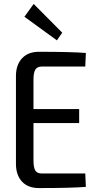

<svg xmlns="http://www.w3.org/2000/svg" viewBox="-20 -954 496 975"><path d="M269 -749 104 -869 151 -934 296 -788ZM413 -73 416 -5Q343 1 177 1Q123 1 92.5 -31Q62 -63 61 -119V-571Q62 -627 93 -659Q124 -691 177 -691Q343 -691 416 -685L413 -616H192Q169 -616 159.5 -600.5Q150 -585 150 -550V-400H382V-329H150V-140Q150 -104 159 -88.5Q168 -73 192 -73Z"/></svg>

Font: exo2condensed_r
Style: Regular
Weight: 400
Width: 3
Designer: Natanael Gama
Version: Version 1.001;PS 001.001;hotconv 1.0.70;makeotf.lib2.5.58329